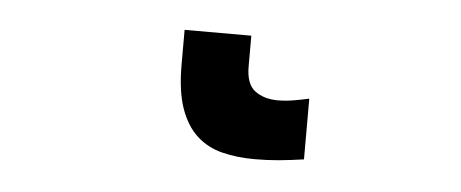

<svg xmlns="http://www.w3.org/2000/svg" viewBox="-28 -15 605 252"><g transform="rotate(5 275.0 110.5)"><path d="M294.9 70.3Q294.9 93.8 306.9 102.5Q318.8 111.3 336.9 111.3Q346.7 111.3 356.9 109.6Q367.2 107.9 377.9 105.5V185.5Q360.8 188 345 189.5Q329.1 190.9 313.5 190.9Q290 190.9 270.5 186Q251 181.2 236.8 168.2Q222.7 155.3 214.8 132.8Q207 110.4 207 75.2V29.8H294.9Z"/></g></svg>

Font: Code New Roman
Style: Bold
Weight: 700
Monospace: yes
Designer: Sam Radian
Foundry: Code New Roman
Version: Version 1.508 October 19, 2014